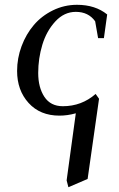

<svg xmlns="http://www.w3.org/2000/svg" viewBox="-20 -472 493 795"><path d="M50.8 -178.2Q50.8 -231 69.3 -280.8Q87.9 -330.6 120.1 -368.4Q152.3 -406.2 199.2 -429.2Q246.1 -452.1 298.8 -452.1Q374.5 -452.1 423.8 -412.1L410.2 -314H386.2L374 -383.8Q346.2 -422.9 293.9 -422.9Q245.6 -422.9 209 -383.1Q172.4 -343.3 155.3 -286.6Q138.2 -230 138.2 -169.9Q138.2 -109.9 163.8 -71Q189.5 -32.2 240.2 -32.2Q317.9 -32.2 376 -83L390.1 -63L342.8 269L263.2 303.2L255.9 274.9L293.9 -2.9Q259.8 6.8 226.1 6.8Q146 6.8 98.4 -45.7Q50.8 -98.1 50.8 -178.2Z"/></svg>

Font: Dihjauti
Style: Bold Italic
Weight: 700
Italic angle: -9°
Designer: T. Christopher White
Version: Version 3.0.0